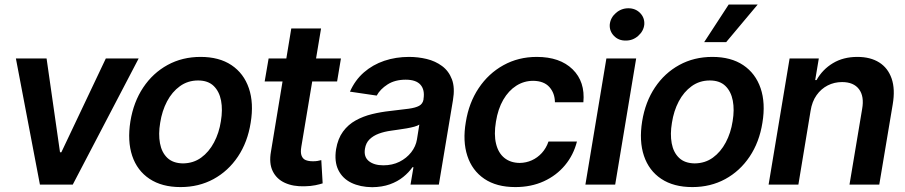

<svg xmlns="http://www.w3.org/2000/svg" viewBox="-20 -799 3919 831"><path d="M580.1 -545.9 294.9 0H152.8L48.8 -545.9H181.6L239.7 -140.1H245.6L438 -545.9Z M761.7 10.7Q680.7 10.7 627.2 -24.9Q573.7 -60.5 552.2 -124.5Q530.8 -188.5 544.4 -273.9Q558.1 -357.9 599.9 -420.4Q641.6 -482.9 705.3 -517.8Q769 -552.7 848.1 -552.7Q928.7 -552.7 981.9 -517.1Q1035.2 -481.4 1057.1 -417.2Q1079.1 -353 1064.9 -267.6Q1051.8 -184.1 1009.8 -121.3Q967.8 -58.6 904.1 -23.9Q840.3 10.7 761.7 10.7ZM772 -91.8Q816.9 -92.3 850.6 -116.7Q884.3 -141.1 906.2 -182.4Q928.2 -223.6 936 -274.4Q944.3 -323.7 936.8 -363.5Q929.2 -403.3 904.8 -427Q880.4 -450.7 837.4 -450.7Q793 -450.7 758.8 -426Q724.6 -401.4 702.9 -360.1Q681.2 -318.8 673.3 -267.6Q665 -218.8 672.4 -179Q679.7 -139.2 704.3 -115.7Q729 -92.3 772 -91.8Z M1455.6 -545.9 1439 -446.3H1125.5L1142.6 -545.9ZM1240.7 -675.8H1369.6L1284.2 -164.1Q1279.8 -138.7 1285.4 -124.8Q1291 -110.8 1303.5 -106Q1315.9 -101.1 1332.5 -101.1Q1344.2 -100.6 1354.5 -102.5Q1364.7 -104.5 1370.6 -106L1376.5 -5.4Q1364.7 -1.5 1344.7 2.7Q1324.7 6.8 1297.9 7.3Q1249 8.8 1213.1 -7.6Q1177.2 -23.9 1160.4 -58.1Q1143.6 -92.3 1152.8 -143.1Z M1590.8 11.2Q1539.1 10.7 1500.7 -7.8Q1462.4 -26.4 1444.3 -63.2Q1426.3 -100.1 1434.6 -153.3Q1442.4 -199.2 1464.6 -229.5Q1486.8 -259.8 1519.5 -277.8Q1552.2 -295.9 1590.6 -305.2Q1628.9 -314.5 1669.4 -318.8Q1718.3 -324.2 1748.5 -328.4Q1778.8 -332.5 1794.2 -341.1Q1809.6 -349.6 1813 -368.2V-370.6Q1819.3 -410.2 1800 -432.1Q1780.8 -454.1 1735.8 -454.1Q1689.5 -454.1 1657.5 -433.6Q1625.5 -413.1 1610.4 -385.3L1494.6 -402.3Q1516.6 -452.1 1554.9 -485.6Q1593.3 -519 1643.3 -535.9Q1693.4 -552.7 1750.5 -552.7Q1789.6 -552.7 1826.9 -543.7Q1864.3 -534.7 1893.3 -513.2Q1922.4 -491.7 1936 -455.6Q1949.7 -419.4 1940.4 -365.2L1879.4 0H1756.8L1769.5 -75.2H1765.1Q1749.5 -52.7 1725.1 -33Q1700.7 -13.2 1667.2 -1.2Q1633.8 10.7 1590.8 11.2ZM1639.2 -83.5Q1678.2 -83.5 1709 -98.9Q1739.7 -114.3 1759.8 -139.9Q1779.8 -165.5 1784.7 -195.8L1794.9 -259.8Q1788.1 -254.9 1773.2 -250.7Q1758.3 -246.6 1739.7 -243.4Q1721.2 -240.2 1703.4 -237.8Q1685.5 -235.4 1672.9 -233.4Q1643.6 -229.5 1619.4 -220.5Q1595.2 -211.4 1579.3 -195.8Q1563.5 -180.2 1559.6 -155.3Q1553.7 -120.1 1576.4 -101.8Q1599.1 -83.5 1639.2 -83.5Z M2210.4 10.7Q2128.9 10.7 2076.2 -25.1Q2023.4 -61 2002.7 -124.5Q1981.9 -188 1996.1 -270.5Q2009.3 -354 2051.8 -417.5Q2094.2 -481 2158.9 -516.8Q2223.6 -552.7 2303.2 -552.7Q2403.3 -552.7 2458.3 -499Q2513.2 -445.3 2504.9 -356.4H2381.8Q2381.3 -396 2357.7 -422.4Q2334 -448.7 2287.6 -449.2Q2248 -449.2 2214.6 -428Q2181.2 -406.7 2158.2 -367.2Q2135.3 -327.6 2126.5 -272.5Q2117.2 -216.8 2127 -176.8Q2136.7 -136.7 2163.1 -115.5Q2189.5 -94.2 2229.5 -93.8Q2257.3 -94.2 2281.7 -105.2Q2306.2 -116.2 2325 -136.7Q2343.8 -157.2 2354 -186.5H2477.1Q2462.4 -128.4 2425.5 -84Q2388.7 -39.6 2333.7 -14.4Q2278.8 10.7 2210.4 10.7Z M2513.7 0 2604.5 -545.9H2733.4L2642.6 0ZM2688 -623.5Q2657.2 -623 2637.2 -643.8Q2617.2 -664.6 2619.1 -692.9Q2622.1 -722.2 2645.5 -742.7Q2668.9 -763.2 2699.7 -763.2Q2730.5 -763.2 2750.5 -742.7Q2770.5 -722.2 2768.6 -692.9Q2765.6 -664.6 2742.2 -643.8Q2718.8 -623 2688 -623.5Z M2976.6 10.7Q2895.5 10.7 2842 -24.9Q2788.6 -60.5 2767.1 -124.5Q2745.6 -188.5 2759.3 -273.9Q2772.9 -357.9 2814.7 -420.4Q2856.4 -482.9 2920.2 -517.8Q2983.9 -552.7 3063 -552.7Q3143.6 -552.7 3196.8 -517.1Q3250 -481.4 3272 -417.2Q3293.9 -353 3279.8 -267.6Q3266.6 -184.1 3224.6 -121.3Q3182.6 -58.6 3118.9 -23.9Q3055.2 10.7 2976.6 10.7ZM2986.8 -91.8Q3031.7 -92.3 3065.4 -116.7Q3099.1 -141.1 3121.1 -182.4Q3143.1 -223.6 3150.9 -274.4Q3159.2 -323.7 3151.6 -363.5Q3144 -403.3 3119.6 -427Q3095.2 -450.7 3052.2 -450.7Q3007.8 -450.7 2973.6 -426Q2939.5 -401.4 2917.7 -360.1Q2896 -318.8 2888.2 -267.6Q2879.9 -218.8 2887.2 -179Q2894.5 -139.2 2919.2 -115.7Q2943.8 -92.3 2986.8 -91.8ZM3027.8 -616.7 3133.8 -779.3H3259.3L3123 -616.7Z M3488.3 -319.3 3435.5 0H3306.6L3397.5 -545.9H3523.9L3508.3 -452.6H3514.2Q3540 -498.5 3585 -525.6Q3629.9 -552.7 3690.9 -552.7Q3747.1 -552.7 3785.2 -528.8Q3823.2 -504.9 3839.1 -459Q3855 -413.1 3843.8 -347.2L3785.6 0H3656.7L3711.4 -327.1Q3721.2 -381.8 3698 -412.8Q3674.8 -443.8 3624.5 -443.8Q3590.8 -443.8 3562.3 -429.2Q3533.7 -414.6 3514.2 -387Q3494.6 -359.4 3488.3 -319.3Z"/></svg>

Font: Inter Tight SemiBold
Style: Italic
Weight: 600
Italic angle: -9.39999°
Designer: Rasmus Andersson
Foundry: rsms
Version: Version 3.004